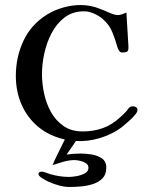

<svg xmlns="http://www.w3.org/2000/svg" viewBox="-20 -565 580 764"><path d="M527 -127Q527 -125 526.5 -123Q526 -121 525 -119Q517 -105 496.5 -86.5Q476 -68 462 -57Q425 -30 377 -15.5Q329 -1 282 -4Q274 9 264 22.5Q254 36 245 50Q259 48 273 47Q287 46 301 46Q320 46 343.5 49.5Q367 53 385 65Q403 77 403 102Q403 129 388 144.5Q373 160 349.5 167.5Q326 175 301.5 177Q277 179 257 179Q236 179 213 172.5Q190 166 171 157Q164 154 148.5 144.5Q133 135 133 127Q133 122 137.5 120Q142 118 146 118Q153 118 163 122Q173 126 180 128Q218 139 255 139Q266 139 284 136Q302 133 317 125Q332 117 332 103Q332 91 322 84.5Q312 78 299 75Q286 72 277 72Q255 72 232.5 78.5Q210 85 189 92Q200 66 213 40.5Q226 15 238 -10Q176 -24 132.5 -60Q89 -96 66 -148.5Q43 -201 43 -263Q43 -337 73 -402Q103 -467 167 -507Q196 -525 231.5 -535Q267 -545 301 -545Q321 -545 341 -541Q361 -537 380 -529Q394 -524 415 -514.5Q436 -505 449 -505Q457 -505 466.5 -508.5Q476 -512 483 -515Q485 -481 487 -448Q489 -415 491 -382Q491 -380 491 -377.5Q491 -375 491 -373Q491 -361 483.5 -358.5Q476 -356 467 -356Q458 -356 453.5 -363.5Q449 -371 447 -378Q439 -408 426.5 -438Q414 -468 389 -489Q376 -501 355 -510.5Q334 -520 315 -520Q269 -520 237 -495.5Q205 -471 185 -432.5Q165 -394 156 -351Q147 -308 147 -270Q147 -233 155.5 -193Q164 -153 183 -119Q202 -85 233 -63.5Q264 -42 309 -42Q353 -42 390 -55.5Q427 -69 460 -100Q467 -106 473.5 -112.5Q480 -119 486 -126Q488 -129 490.5 -132.5Q493 -136 496 -138Q500 -142 509 -142Q516 -142 521.5 -138.5Q527 -135 527 -127Z"/></svg>

Font: Kaisei Tokumin Medium
Style: Regular
Weight: 500
Designer: Font-Kai, 金井和夫
Foundry: KAZUO KANAI
Version: Version 5.003